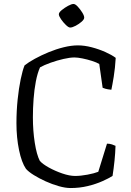

<svg xmlns="http://www.w3.org/2000/svg" viewBox="-20 -949 662 969"><path d="M336 0Q310 0 276.5 -9.5Q243 -19 210 -34Q177 -49 150.5 -65.5Q124 -82 111 -97Q89 -129 76 -192Q63 -255 63 -327Q63 -389 69 -446.5Q75 -504 84.5 -549.5Q94 -595 104 -619Q124 -635 156 -652.5Q188 -670 225.5 -685.5Q263 -701 301.5 -710.5Q340 -720 373 -720Q406 -720 442.5 -710.5Q479 -701 511.5 -686.5Q544 -672 564 -657Q561 -605 554 -562Q547 -519 542 -496Q523 -498 512.5 -501Q502 -504 498 -506L481 -626Q468 -634 444.5 -641.5Q421 -649 396.5 -654Q372 -659 356 -659Q333 -659 300.5 -651.5Q268 -644 235.5 -632.5Q203 -621 182 -609Q169 -580 161 -538.5Q153 -497 149.5 -449.5Q146 -402 146 -357Q146 -289 155.5 -228.5Q165 -168 181 -137Q195 -121 226.5 -103.5Q258 -86 294.5 -73.5Q331 -61 359 -61Q387 -61 421.5 -67.5Q456 -74 476 -82L520 -224Q534 -224 545.5 -220Q557 -216 563 -213Q562 -178 558 -138.5Q554 -99 548 -61Q529 -49 496.5 -34.5Q464 -20 423 -10Q382 0 336 0ZM334 -810Q326 -810 312.5 -823Q299 -836 288 -852Q277 -868 277 -877Q277 -886 291.5 -898Q306 -910 323.5 -919.5Q341 -929 351 -929Q360 -929 372.5 -915.5Q385 -902 395 -886Q405 -870 405 -860Q405 -851 392 -839.5Q379 -828 362 -819Q345 -810 334 -810Z"/></svg>

Font: Texturina ExtraLight
Style: Regular
Weight: 200
Designer: Guillermo Torres Carreño
Foundry: Omnibus-Type
Version: Version 1.002; ttfautohint (v1.8.3)